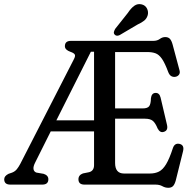

<svg xmlns="http://www.w3.org/2000/svg" viewBox="-32 -899 940 935"><path d="M426 -95V-259H215L140 -109Q129 -88 131.2 -75.2Q133.5 -62.5 145.5 -58.5L180.5 -52.5Q203.5 -45 203.5 -26Q203.5 0 173.5 0H18.5Q-11.5 0 -11.5 -26Q-11.5 -42 9.5 -52.5L27 -58.5Q41 -64 49.8 -74.8Q58.5 -85.5 66.5 -100.5L327 -609Q336.5 -626.5 332 -633.8Q327.5 -641 311.5 -646.5Q284 -656 284 -674Q284 -700 313.5 -700H715Q733.5 -700 746 -709.2Q758.5 -718.5 772.5 -718.5Q787.5 -718.5 795.5 -709.8Q803.5 -701 808.5 -682.5L842 -557.5Q846 -544 839.8 -535.5Q833.5 -527 822.5 -525Q812.5 -523 803 -527.8Q793.5 -532.5 787.5 -547.5Q771 -592 756.5 -612.8Q742 -633.5 725.2 -639.5Q708.5 -645.5 686.5 -645.5H528.5V-371H662.5Q686.5 -371 694.5 -381.8Q702.5 -392.5 703 -420.5Q706 -445 724 -446.5Q744 -448 750 -424L781 -292Q788 -263.5 766 -257Q747.5 -250.5 735.5 -273.5Q725 -299.5 712.5 -310.2Q700 -321 673.5 -321H528.5V-105.5Q528.5 -54 572 -54H698Q723.5 -54 742.2 -63.5Q761 -73 777 -99.5Q793 -126 810 -178Q818.5 -203 841.5 -198.5Q867.5 -193 859 -161L824 -20.5Q819 -2 811 6.8Q803 15.5 787.5 15.5Q772.5 15.5 758.8 7.8Q745 0 725.5 0H379.5Q350 0 350 -26Q350 -46.5 372 -54.5L402 -60.5Q426 -67 426 -95ZM410.5 -647 242.5 -313H426V-647ZM590.5 -836Q606 -859.5 622.2 -871Q638.5 -882.5 658.5 -877.5Q676 -873 683.8 -857.5Q691.5 -842 687.5 -825.5Q682.5 -808.5 670.5 -798.8Q658.5 -789 637 -779L550.5 -728Q534.5 -720.5 525.5 -731.5Q521 -737.5 523 -744.5Q525 -751.5 529 -758.5Z"/></svg>

Font: Fraunces 144pt SuperSoft
Style: Regular
Weight: 400
Version: Version 1.000;[b76b70a41]